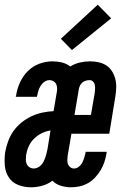

<svg xmlns="http://www.w3.org/2000/svg" viewBox="-28 -789 548 817"><path d="M104 8Q75 8 49.5 -2Q24 -12 9.5 -34Q-5 -56 -7.5 -84Q-10 -112 -6 -141Q-2 -164 6.5 -187.5Q15 -211 29.5 -231.5Q44 -252 64 -268Q84 -284 106.5 -294.5Q129 -305 153 -310Q177 -315 200 -316L213 -393Q215 -402 215 -412Q215 -422 211.5 -430Q208 -438 200 -443Q192 -448 182 -448Q171 -448 161 -441Q151 -434 145 -424Q139 -414 135.5 -403Q132 -392 130 -381Q130 -380 129.5 -379Q129 -378 129 -377H39Q40 -379 40 -381Q40 -383 41 -385Q45 -412 57.5 -439Q70 -466 91 -487Q112 -508 140 -518Q168 -528 195 -528Q216 -528 236 -523Q256 -518 271 -506Q290 -518 312 -523Q334 -528 355 -528Q374 -528 392 -524Q410 -520 424.5 -510.5Q439 -501 448.5 -486Q458 -471 462.5 -453.5Q467 -436 466.5 -417Q466 -398 463 -379L437 -220H276L260 -127Q259 -118 258.5 -108.5Q258 -99 261 -91Q264 -83 271 -77.5Q278 -72 287 -72Q298 -72 307.5 -79.5Q317 -87 322 -97Q327 -107 330.5 -118Q334 -129 336 -139Q336 -140 336 -141Q336 -142 336 -143H426Q426 -141 425.5 -139Q425 -137 425 -135Q422 -117 416 -99Q410 -81 400 -64.5Q390 -48 376.5 -33.5Q363 -19 346 -9.5Q329 0 310.5 4Q292 8 274 8Q252 8 231 1.5Q210 -5 195 -20Q175 -5 151 1.5Q127 8 104 8ZM289 -300H359L375 -393Q376 -401 376.5 -410Q377 -419 375.5 -427.5Q374 -436 368 -442Q362 -448 353 -448Q345 -448 336.5 -445.5Q328 -443 321.5 -437Q315 -431 311.5 -423Q308 -415 307 -407ZM116 -72Q124 -72 132.5 -76Q141 -80 147.5 -87Q154 -94 158 -102.5Q162 -111 165 -119.5Q168 -128 170 -136.5Q172 -145 174 -154L187 -234Q168 -231 149.5 -222Q131 -213 116.5 -198.5Q102 -184 94 -166Q86 -148 83 -129Q82 -119 82 -109Q82 -99 86 -90.5Q90 -82 98 -77Q106 -72 116 -72ZM278 -576 231 -624 388 -769 445 -711Z"/></svg>

Font: Iosevka SS04 Medium Oblique
Style: Regular
Weight: 500
Italic angle: -9°
Monospace: yes
Designer: Belleve Invis
Foundry: Belleve Invis
Version: Version 19.0.0; ttfautohint (v1.8.4)